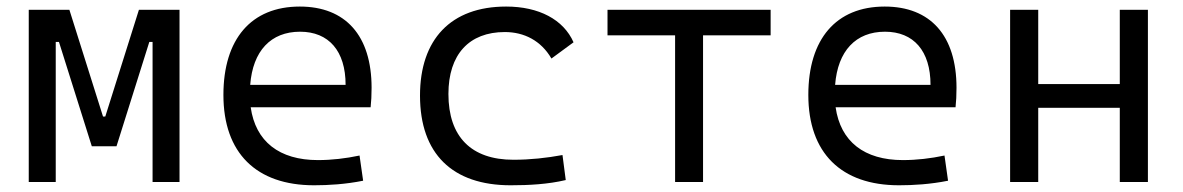

<svg xmlns="http://www.w3.org/2000/svg" viewBox="-20 -547 3556 577"><path d="M66.4 0H147.5V-420.9H157.2L255.9 -107.4H330.1L428.7 -420.9H438.5V0H519.5V-517.6H397.5L296.4 -196.8H289.6L188.5 -517.6H66.4Z M923.8 9.8C966.8 9.8 1018.1 6.8 1071.3 -3.9L1060.5 -79.6C1019 -70.8 976.6 -65.9 935.5 -65.9C819.3 -65.9 748 -121.6 733.4 -224.6H1093.8C1095.7 -241.7 1096.7 -261.2 1096.7 -283.2C1096.7 -440.4 1018.1 -527.3 880.9 -527.3C734.9 -527.3 651.4 -429.7 651.4 -261.7C651.4 -87.4 750 9.8 923.8 9.8ZM731.9 -292C739.7 -394 793.9 -451.7 881.8 -451.7C967.8 -451.7 1018.6 -394 1018.6 -292Z M1514.6 9.8C1568.8 9.8 1626.5 6.8 1680.2 -5.9L1670.4 -81.1C1623 -72.3 1573.2 -66.9 1522.9 -66.9C1396.5 -66.9 1327.6 -135.7 1327.6 -264.6C1327.6 -383.3 1389.6 -450.7 1497.1 -450.7C1555.2 -450.7 1606 -424.8 1637.2 -371.1L1703.6 -419.9C1673.3 -488.3 1599.6 -527.3 1501 -527.3C1335 -527.3 1242.2 -428.7 1242.2 -259.8C1242.2 -85 1339.4 9.8 1514.6 9.8Z M2008.8 0H2092.8V-440.9H2295.9V-517.6H1805.7V-440.9H2008.8Z M2681.6 9.8C2724.6 9.8 2775.9 6.8 2829.1 -3.9L2818.4 -79.6C2776.9 -70.8 2734.4 -65.9 2693.4 -65.9C2577.1 -65.9 2505.9 -121.6 2491.2 -224.6H2851.6C2853.5 -241.7 2854.5 -261.2 2854.5 -283.2C2854.5 -440.4 2775.9 -527.3 2638.7 -527.3C2492.7 -527.3 2409.2 -429.7 2409.2 -261.7C2409.2 -87.4 2507.8 9.8 2681.6 9.8ZM2489.7 -292C2497.6 -394 2551.8 -451.7 2639.6 -451.7C2725.6 -451.7 2776.4 -394 2776.4 -292Z M3345.2 0H3429.7V-517.6H3345.2V-294.4H3100.1V-517.6H3015.6V0H3100.1V-223.1H3345.2Z"/></svg>

Font: Cascadia Code SemiLight
Style: Regular
Weight: 350
Monospace: yes
Designer: Aaron Bell
Foundry: Saja Typeworks
Version: Version 2404.023